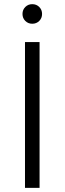

<svg xmlns="http://www.w3.org/2000/svg" viewBox="-20 -902 310 922"><path d="M100 -700H170V0H100ZM135 -788Q115 -788 101.5 -801.5Q88 -815 88 -835Q88 -855 101.5 -868.5Q115 -882 135 -882Q155 -882 168.5 -868.5Q182 -855 182 -835Q182 -815 168.5 -801.5Q155 -788 135 -788Z"/></svg>

Font: Retni Sans
Style: Regular
Weight: 400
Designer: Vitaly Kuzmin
Foundry: ParaType Ltd.
Version: Version 1.00;March 2, 2019;FontCreator 11.5.0.2425 64-bit; t